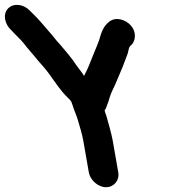

<svg xmlns="http://www.w3.org/2000/svg" viewBox="-86 -729 737 802"><path d="M357 53C324 53 291 24 285 -9L262 -141C257 -169 247 -201 240 -225C234 -247 223 -269 217 -290L212 -304C207 -311 205 -314 198 -320C168 -349 146 -383 121 -418C102 -445 79 -467 59 -493C44 -511 28 -528 14 -547C-1 -566 -21 -583 -37 -601C-67 -627 -76 -671 -51 -695C-28 -717 13 -711 37 -686C50 -673 67 -657 79 -643L88 -633C99 -621 108 -609 119 -597C135 -580 148 -560 165 -543C188 -515 214 -487 234 -455C245 -440 256 -427 265 -412C273 -429 278 -436 285 -454L308 -511C316 -530 321 -542 328 -561C337 -594 346 -620 371 -639C398 -660 439 -647 460 -623C487 -593 480 -553 458 -537C451 -529 452 -521 448 -507C440 -484 434 -471 426 -449L402 -392C393 -368 382 -352 374 -328L366 -302C360 -289 359 -278 351 -268C353 -257 358 -248 360 -239C368 -211 379 -173 385 -141L408 -9C414 24 390 53 357 53Z"/></svg>

Font: Blanket
Style: ReversedObl
Weight: 700
Foundry: Cannot Into Space Fonts
Version: Version 0.9